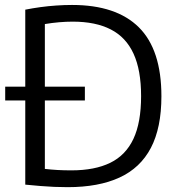

<svg xmlns="http://www.w3.org/2000/svg" viewBox="-20 -768 740 794"><path d="M1.5 -352.5V-409.5H331V-352.5ZM259.5 6Q231.5 6 204 4.8Q176.5 3.5 147 1.2Q117.5 -1 84.5 -4.5V-728Q114.5 -734 147.2 -738.5Q180 -743 213.2 -745.2Q246.5 -747.5 278 -747.5Q461 -747.5 554.2 -655Q647.5 -562.5 647.5 -370Q647.5 -239.5 604 -156.5Q560.5 -73.5 474.2 -33.8Q388 6 259.5 6ZM275.5 -63.5Q372 -63.5 436 -94.8Q500 -126 531.8 -193.8Q563.5 -261.5 563.5 -370.5Q563.5 -478 532.2 -546Q501 -614 438.2 -646.2Q375.5 -678.5 280.5 -678.5Q253.5 -678.5 224.5 -676Q195.5 -673.5 165.5 -668.5V-69.5Q191.5 -66.5 217.8 -65Q244 -63.5 275.5 -63.5Z"/></svg>

Font: Encode Sans Condensed Thin
Style: Regular
Weight: 400
Version: Version 3.002